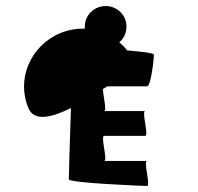

<svg xmlns="http://www.w3.org/2000/svg" viewBox="-20 -932 657 636"><path d="M74 -574C93 -528 152 -543 215 -574C211 -463 208 -345 208 -338C208 -326 454 -316 467 -316C480 -316 454 -399 467 -399H325C338 -399 312 -482 325 -482H461C474 -482 448 -564 461 -564H325C335 -564 321 -616 321 -637C326 -640 331 -643 335 -646H467C480 -646 490 -738 490 -751C490 -756 450 -761 401 -765C394 -775 384 -784 375 -792C390 -804 399 -823 399 -844C399 -882 368 -912 330 -912C292 -912 261 -882 261 -844V-837C234 -838 206 -833 179 -822C80 -780 34 -669 74 -574Z"/></svg>

Font: Ampere
Style: Regular
Weight: 400
Version: Version 1